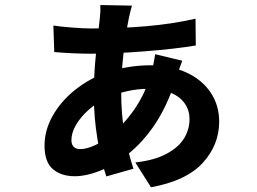

<svg xmlns="http://www.w3.org/2000/svg" viewBox="-20 -701 1040 777"><path d="M501.8 -629.4Q489.2 -568 479.8 -484.6Q470.4 -401.2 470.4 -332Q470.4 -238 483.5 -163.9Q496.6 -89.8 520 -18.2L410.2 13Q389.4 -47.8 374.6 -136.8Q359.8 -225.8 359.8 -313Q359.8 -382 364.8 -444.4Q369.8 -506.8 378.8 -581L384 -627.2Q387.4 -654.8 386 -680.6L514 -678.2Q509.2 -663 501.8 -629.4ZM771.2 -625.4 772.4 -517Q688.8 -502.8 564.6 -493.2Q440.4 -483.6 347 -483.6Q315.4 -483.6 273.7 -485.5Q232 -487.4 199.6 -490.4L196 -597.6Q221.2 -593.6 269.5 -589.7Q317.8 -585.8 347 -585.8Q467 -585.8 572.4 -594.9Q677.8 -604 771.2 -625.4ZM689.6 -374Q654.2 -265.6 600.4 -188.2Q546.6 -110.8 476.6 -61.2Q433 -28.4 380.2 -8.1Q327.4 12.2 282.6 12.2Q227.4 12.2 193.8 -16.7Q160.2 -45.6 160.2 -112Q160.2 -174 193.4 -232.7Q226.6 -291.4 282.7 -336.3Q338.8 -381.2 404.4 -405.2Q445.6 -420.4 493.3 -428.6Q541 -436.8 588.4 -436.8Q671 -436.8 734.4 -407.6Q797.8 -378.4 832.4 -326.6Q867 -274.8 867 -208.8Q867 -114.8 800.6 -42Q734.2 30.8 591 56.8L527.6 -43.6Q605.2 -52.2 654.3 -78.8Q703.4 -105.4 725.2 -141.5Q747 -177.6 747 -219.2Q747 -253.8 728.2 -281.5Q709.4 -309.2 671.9 -325.4Q634.4 -341.6 581.4 -341.6Q493.8 -341.6 409 -303Q372.2 -286 339.8 -257.5Q307.4 -229 288.2 -196.5Q269 -164 269 -133.8Q269 -116.6 278.1 -107.1Q287.2 -97.6 305 -97.6Q331.6 -97.6 367.8 -114.8Q404 -132 438.2 -163.2Q548.6 -258.6 590 -398.2Q594.6 -411.2 600.3 -439.1Q606 -467 607.8 -481.6L717.6 -455.2Q703.6 -419.4 689.6 -374Z"/></svg>

Font: 寒蝉端黑体 Light
Style: Regular
Weight: 300
Designer: ChillDuanSans {Warren2060}; 
Source Han Sans {Ryoko NISHIZUKA 西塚涼子 (kana, bopomofo & ideographs); Paul D. Hunt (Latin, G
Foundry: ChillType&Adobe
Version: Version 1.300;Glyphs 3.3 (3306)